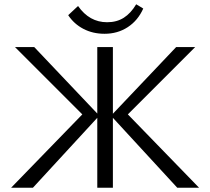

<svg xmlns="http://www.w3.org/2000/svg" viewBox="-20 -878 983 898"><path d="M508 -327V0H435V-327L134 0H32L365 -343L50 -658H140L435 -347V-658H508V-346L804 -658H893L578 -343L911 0H809ZM299 -807 345 -850Q398 -774 481 -774Q526 -774 559 -795Q592 -816 617 -858L650 -838Q625 -782 577.5 -751Q530 -720 469 -720Q414 -720 370 -743Q326 -766 299 -807Z"/></svg>

Font: LXGW Bright TC
Style: Regular
Weight: 400
Designer: Christian Thalmann (Catharsis Fonts)
Foundry: LXGW / Christian Thalmann (Catharsis Fonts) / Fontworks Inc.
Version: Version 5.501